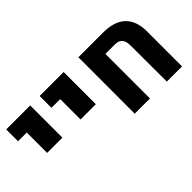

<svg xmlns="http://www.w3.org/2000/svg" viewBox="-41 -999 1412 1412"><g transform="rotate(-45 665.5 -293.0)"><path d="M115.2 -463.4H24.4V-586.4H273.9V-251.5H115.2Z M462.9 -463.4H372.1V-586.4H621.6V-251.5H462.9Z M774.9 -586.4H1033.2Q1147.9 -586.4 1207 -530.3Q1266.1 -474.1 1266.6 -364.3V0H1108.4L1107.4 -377.9Q1107.4 -463.4 1033.2 -463.4H933.1V0H774.4Z"/></g></svg>

Font: Heebo ExtraBold
Style: Regular
Weight: 800
Designer: Oded Ezer
Foundry: Meir Sadan
Version: Version 2.001; ttfautohint (v1.5.14-ce02) -l 8 -r 50 -G 200 